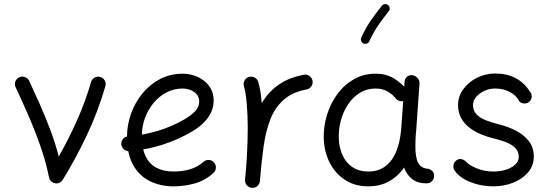

<svg xmlns="http://www.w3.org/2000/svg" viewBox="-20 -888 2696 945"><path d="M74.8 -507.6Q61 -501.3 55.7 -486.9Q50.5 -472.5 56.9 -458.6Q87.6 -393.4 119.9 -319.2Q152.2 -244.9 179.3 -167.6Q206.4 -90.3 221.2 -15Q224.4 0.5 238.3 9Q252.1 17.5 267.3 13.4Q281.5 9.3 288.6 -2.7Q351.4 -104.1 406.9 -221.3Q462.4 -338.4 498.6 -463.8Q502.9 -478.2 495.5 -491.7Q488.1 -505.2 473.7 -509.3Q459.3 -513.6 445.9 -506.2Q432.4 -498.8 428.2 -484.4Q400 -386.9 358.5 -294.3Q317 -201.7 269.3 -117.8Q252.1 -183.4 227.7 -248.4Q203.2 -313.4 176.1 -374.6Q149 -435.9 123.8 -489.6Q117.4 -503.5 103 -508.6Q88.7 -513.8 74.8 -507.6Z M878.1 -452.3Q911.8 -452.3 936.1 -434.9Q960.4 -417.5 960.4 -387.8Q960.4 -361.4 940.4 -340.6Q920.3 -319.8 890.2 -302.1Q828.7 -265.7 757.5 -244.1Q686.3 -222.6 611 -217.4Q596.1 -216.2 586 -205Q576 -193.8 577 -178.4Q578.2 -163.5 589.7 -153.4Q601.1 -143.4 616 -144.4Q699.9 -150.1 779.1 -175.5Q858.2 -200.8 930.3 -243.7Q944 -252 961.2 -265.2Q978.5 -278.4 994.6 -297.2Q1010.8 -316 1021.2 -339.9Q1031.6 -363.8 1031.6 -393.1Q1031.6 -425.8 1018.1 -450.5Q1004.6 -475.2 982.3 -491.9Q960.1 -508.7 933.3 -517Q906.6 -525.3 879.9 -525.3Q817.7 -525.3 767.1 -498.6Q716.6 -471.9 680.2 -427.2Q643.9 -382.6 624.5 -327.3Q605.1 -272.1 605.1 -214.8Q605.1 -129 635.8 -75.1Q666.5 -21.2 718.7 4Q770.8 29.2 834.5 29.2Q885.3 29.2 936.5 15.5Q987.8 1.8 1030.6 -36.7Q1041.8 -46.9 1042.5 -62.3Q1043.2 -77.6 1033.1 -88.7Q1023.3 -99.9 1007.8 -100.6Q992.4 -101.3 981.1 -91.2Q953.6 -66.2 915.9 -55Q878.1 -43.8 834.5 -43.8Q786.1 -43.8 751 -61.8Q715.8 -79.7 697 -118.3Q678.1 -156.9 678.1 -218.5Q678.1 -265.1 693.5 -307Q709 -349 736.3 -381.8Q763.5 -414.6 800 -433.4Q836.5 -452.3 878.1 -452.3Z M1518.1 -490.8Q1515.4 -505.6 1502.6 -514.3Q1489.7 -523 1475 -520Q1399.7 -505.6 1350 -469.9Q1300.4 -434.3 1270.1 -383.3Q1239.9 -332.3 1223.6 -270.2Q1207.3 -208 1199.6 -139.9Q1191.8 -71.7 1186.2 -2.9Q1184.8 12.1 1194.8 23.6Q1204.8 35.1 1219.8 36.5Q1235.2 37.9 1246.5 27.9Q1257.8 17.8 1259.2 2.9Q1266.5 -87.8 1277 -164.4Q1287.6 -241 1310.2 -299.6Q1332.9 -358.2 1375.5 -396.2Q1418.1 -434.3 1488.9 -447.8Q1503.7 -450.7 1512.4 -463.4Q1521.1 -476.1 1518.1 -490.8ZM1218.9 36.5Q1233.9 38.1 1245.7 28.4Q1257.6 18.7 1259.2 3.7Q1264.7 -49.7 1268.5 -119.5Q1272.3 -189.3 1272.3 -259.8Q1272.3 -325.3 1267.9 -384.3Q1263.4 -443.3 1251 -484.6Q1246.9 -499 1233.4 -506.3Q1219.9 -513.6 1205.5 -509.3Q1191.1 -505.2 1183.8 -491.6Q1176.5 -478 1180.6 -463.6Q1189.6 -433.2 1194.5 -377.9Q1199.3 -322.6 1199.3 -259.8Q1199.3 -191.8 1195.4 -123.5Q1191.5 -55.2 1186.2 -3.7Q1184.6 11.2 1194.3 23Q1204 34.7 1218.9 36.5Z M1992.1 -272.8Q1977.1 -275 1965.8 -265.4Q1954.5 -255.9 1953.4 -241.3Q1952.5 -226.4 1951.9 -209Q1951.4 -191.6 1951.7 -174.4Q1952 -157.3 1952.7 -143.1Q1955.7 -100 1968.4 -64.2Q1981.1 -28.4 2008.1 -6.9Q2035 14.5 2079.9 14.5Q2095.3 14.5 2106.1 3.8Q2116.9 -7 2116.6 -22Q2116.3 -38.1 2108 -46.1Q2099.7 -54.1 2089.7 -56.8Q2064.3 -58.5 2050.8 -70.5Q2037.2 -82.5 2032 -101.5Q2026.7 -120.5 2025.1 -143.2Q2024.7 -155.9 2024.5 -170.8Q2024.4 -185.7 2025.1 -201.5Q2025.8 -217.3 2026.8 -231.3Q2027.8 -248 2017.5 -259.4Q2007.2 -270.7 1992.1 -272.8ZM1792.8 -43.8Q1747.3 -43.8 1715.4 -64.9Q1683.5 -86.1 1666.4 -123Q1649.2 -160 1647.4 -206.4Q1645.9 -251 1657.5 -294.6Q1669.1 -338.1 1692.7 -373.7Q1716.4 -409.4 1750.8 -430.8Q1785.2 -452.3 1829.2 -452.3Q1860.5 -452.3 1884.7 -439.3Q1908.9 -426.3 1925 -406.7Q1933.3 -393.7 1948.9 -390.5Q1964.4 -387.3 1976.4 -395Q1988.5 -402.7 1990.7 -417.8Q1993 -432.9 1983.6 -445.3Q1953.9 -481.8 1916 -503.5Q1878.2 -525.3 1829.3 -525.3Q1769.4 -525.3 1721.4 -497.7Q1673.5 -470.2 1639.9 -424.2Q1606.3 -378.2 1589.1 -321.7Q1571.9 -265.2 1573.4 -207.3Q1575.3 -142.1 1602.3 -88.2Q1629.3 -34.3 1677.9 -2.6Q1726.5 29.2 1792.5 29.2Q1847.4 29.2 1889.9 7.1Q1932.3 -14.9 1961.7 -53.6Q1991.1 -92.2 2007.9 -142.4Q2024.7 -192.5 2028.6 -248.4L2044.7 -476.6Q2045.8 -491.2 2035.5 -503.4Q2025.1 -515.6 2010 -517.8Q1995.1 -519.9 1983.7 -510.7Q1972.4 -501.4 1971.4 -486.3L1955 -258.4Q1951.8 -213.4 1941 -174.4Q1930.3 -135.3 1910.9 -106Q1891.4 -76.7 1862.3 -60.2Q1833.1 -43.8 1792.8 -43.8ZM1889.9 -863.3Q1883.2 -868.8 1874.2 -867.6Q1865.1 -866.5 1859.4 -859.6Q1832 -825.4 1806.1 -788.6Q1780.2 -751.7 1758.1 -702.8Q1754.6 -694.6 1757.9 -686Q1761.1 -677.4 1768.9 -674Q1776.9 -670.5 1785.6 -673.7Q1794.3 -676.9 1797.7 -684.9Q1818.4 -730.2 1842.2 -764.4Q1866 -798.6 1893.4 -832.8Q1899.1 -839.4 1897.9 -848.7Q1896.7 -858 1889.9 -863.3Z M2587.6 -389.8Q2597.6 -400.7 2596.9 -415.6Q2596.3 -430.5 2585.6 -440.5Q2560.9 -480.4 2518.1 -503.3Q2475.3 -526.2 2417.5 -526.2Q2369 -526.2 2327.3 -505.1Q2285.6 -483.9 2260 -448.7Q2234.5 -413.5 2234.5 -371.4Q2234.5 -334.5 2249.8 -306.8Q2265.2 -279.1 2291.3 -259Q2317.4 -239 2350.2 -225.8Q2382.9 -212.6 2418 -204.5Q2447.8 -197.6 2474.2 -186.7Q2500.5 -175.8 2516.9 -158.7Q2533.3 -141.7 2533.3 -116Q2533.3 -94.6 2516.3 -78.4Q2499.2 -62.2 2470.8 -53Q2442.4 -43.8 2408.2 -43.8Q2365.2 -43.8 2326.5 -59.4Q2287.8 -74.9 2271.3 -94.8Q2263.9 -101.4 2252 -104.6Q2240.1 -107.8 2227.6 -99.6Q2215 -91.2 2212.1 -76Q2209.2 -60.9 2217.6 -48.4Q2242.6 -12.9 2295 8.1Q2347.5 29.2 2408.2 29.2Q2460.3 29.2 2505.8 11.1Q2551.2 -7 2579.3 -39.8Q2607.3 -72.7 2607.3 -116.7Q2607.3 -162 2582.9 -193.4Q2558.6 -224.7 2519.4 -244.9Q2480.2 -265.1 2435.5 -276Q2402.2 -284.4 2373.2 -295.3Q2344.2 -306.3 2326.3 -324.1Q2308.5 -342 2308 -371.2Q2308 -391.8 2323.3 -410.4Q2338.7 -429 2363.6 -440.6Q2388.5 -452.3 2417.5 -452.3Q2459 -452.3 2490.9 -434.4Q2522.8 -416.6 2537.1 -387.8Q2548 -378 2562.9 -378.6Q2577.8 -379.2 2587.6 -389.8Z"/></svg>

Font: Mikhak VF
Style: Regular
Weight: 100
Designer: Amin Abedi
Version: Version 3.001